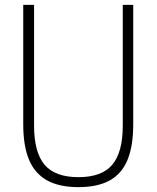

<svg xmlns="http://www.w3.org/2000/svg" viewBox="-20 -760 644 789"><path d="M75.5 -249.5V-740H120V-243.5Q120 -134.5 163 -83.2Q206 -32 302.5 -32Q398.5 -32 441.5 -83.2Q484.5 -134.5 484.5 -243.5V-740H527.5V-249.5Q527.5 -160.5 504.2 -103.5Q481 -46.5 431.2 -18.8Q381.5 9 302.5 9Q223 9 173 -19Q123 -47 99.2 -103.8Q75.5 -160.5 75.5 -249.5Z"/></svg>

Font: Encode Sans Condensed ExLight
Style: Regular
Weight: 275
Width: 3
Designer: Multiple Designers
Foundry: Impallari Type
Version: Version 2.000